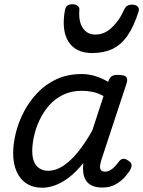

<svg xmlns="http://www.w3.org/2000/svg" viewBox="-20 -868 675 905"><path d="M180 17Q137 17 106 -2.5Q75 -22 58.5 -59Q42 -96 42 -146Q42 -190 54.5 -241Q67 -292 92.5 -341Q118 -390 156.5 -430.5Q195 -471 247 -495Q299 -519 365 -519Q398 -519 430 -509Q462 -499 490 -482L491 -486Q498 -504 507.5 -509.5Q517 -515 535 -515Q567 -515 575 -505.5Q583 -496 577 -476L458 -115Q454 -102 452 -89Q450 -76 455 -67.5Q460 -59 475 -59Q488 -59 500 -66Q512 -73 522.5 -84.5Q533 -96 541 -107Q547 -116 557.5 -119Q568 -122 583 -112Q599 -102 600 -91.5Q601 -81 595 -70Q586 -53 567.5 -32.5Q549 -12 523 2Q497 16 464 16Q433 16 414 7Q395 -2 385.5 -17Q376 -32 373 -51Q370 -70 372 -90Q372 -93 372 -95.5Q372 -98 373 -100Q338 -56 303 -30Q268 -4 236.5 6.5Q205 17 180 17ZM132 -157Q132 -126 140.5 -105.5Q149 -85 166.5 -74Q184 -63 208 -63Q242 -63 277 -85.5Q312 -108 347 -151Q382 -194 415 -253L468 -415Q441 -430 416 -435Q391 -440 366 -440Q316 -440 277 -421Q238 -402 210.5 -370Q183 -338 165.5 -300Q148 -262 140 -224.5Q132 -187 132 -157ZM414 -618Q338 -618 303.5 -670.5Q269 -723 286 -820Q289 -835 297.5 -841.5Q306 -848 322 -848Q337 -848 346.5 -840Q356 -832 354 -820Q350 -765 371 -735Q392 -705 429 -705Q473 -705 508 -739Q543 -773 562 -816Q570 -834 578.5 -840Q587 -846 602 -846Q620 -846 629 -837Q638 -828 633 -813Q610 -741 580 -698.5Q550 -656 509.5 -637Q469 -618 414 -618Z"/></svg>

Font: Playwrite HR
Style: Regular
Weight: 400
Designer: Veronika Burian, José Scaglione
Foundry: TypeTogether
Version: Version 1.002